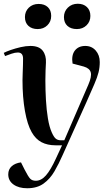

<svg xmlns="http://www.w3.org/2000/svg" viewBox="-28 -775 593 1024"><path d="M307 50Q286 98 262.5 138.5Q239 179 204.5 204Q170 229 117 229Q72 229 44 209Q16 189 16 155Q16 128 34.5 111.5Q53 95 84 91L104 131Q123 168 133.5 178.5Q144 189 163 189Q192 189 217 160.5Q242 132 270 71L303 0H269Q225 0 193.5 -16.5Q162 -33 141 -70Q118 -110 105 -183Q92 -256 92 -347Q92 -361 93 -384Q94 -407 94.5 -428.5Q95 -450 95 -462Q95 -495 67 -495Q52 -495 33.5 -488.5Q15 -482 -1 -476L-8 -493Q5 -500 29.5 -508.5Q54 -517 82 -523.5Q110 -530 134 -530Q180 -530 199.5 -505Q219 -480 217 -441Q216 -425 215 -399Q214 -373 214 -346Q214 -295 217 -242Q220 -189 227.5 -143.5Q235 -98 248 -69Q259 -44 269.5 -35.5Q280 -27 295 -27H315L443 -323Q462 -367 456 -389Q450 -411 419 -420L359 -436Q352 -480 371 -505Q390 -530 427 -530Q461 -530 482.5 -505.5Q504 -481 504 -444Q504 -415 497.5 -389Q491 -363 475 -326Q459 -289 432 -228ZM313 -684Q313 -714 334 -734.5Q355 -755 387 -755Q417 -755 435.5 -737.5Q454 -720 454 -690Q454 -660 433.5 -640Q413 -620 382 -620Q350 -620 331.5 -637Q313 -654 313 -684ZM105 -684Q105 -714 125.5 -734Q146 -754 178 -754Q209 -754 227 -737Q245 -720 245 -690Q245 -660 224.5 -640Q204 -620 173 -620Q142 -620 123.5 -637Q105 -654 105 -684Z"/></svg>

Font: Literata 72pt SemiBold
Style: Italic
Weight: 600
Italic angle: -2°
Designer: Latin by Veronika Burian and Jose Scaglione. Greek by Irene Vlachou. Cyrillic by Vera Evstafieva
Foundry: TypeTogether
Version: Version 3.002